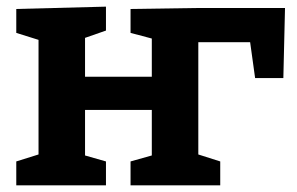

<svg xmlns="http://www.w3.org/2000/svg" viewBox="-20 -558 893 578"><path d="M373 -531 577 -534H838L833 -323H748L733 -431H577V-93L643 -72V0H373V-72L437 -90V-227H236V-90L299 -72V0H29V-72L96 -93V-438L29 -459V-531L299 -538V-466L236 -444V-327H437V-442L373 -459Z"/></svg>

Font: Bitter Pro
Style: Bold
Weight: 700
Designer: Sol Matas, and Bitter project Authors
Foundry: Sol Matas
Version: Version 1.010